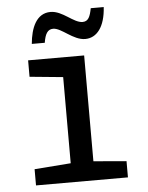

<svg xmlns="http://www.w3.org/2000/svg" viewBox="-53 -782 636 826"><g transform="rotate(-5 265.0 -369.5)"><path d="M104 -608H160C166 -646 177 -665 201 -665C237 -665 283 -609 335 -609C386 -609 421 -655 426 -739H370C363 -703 355 -683 330 -683C291 -683 248 -738 196 -738C135 -738 110 -677 104 -608ZM69 0H466V-70L324 -82V-539H82V-468L226 -454V-82L69 -70Z"/></g></svg>

Font: Noto Sans Mono Condensed Medium
Style: Regular
Weight: 500
Width: 3
Designer: Monotype Design Team
Foundry: Monotype Imaging Inc.
Version: Version 2.014